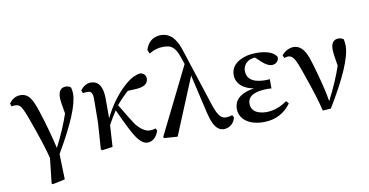

<svg xmlns="http://www.w3.org/2000/svg" viewBox="-91 -1070 2953 1537"><g transform="rotate(-10 1385.5 -301.5)"><path d="M8.8 -460 0 -483.4Q35.2 -535.2 91.8 -536.1Q140.6 -536.1 168.9 -498Q195.3 -461.9 220.7 -381.8Q273.4 -219.7 307.6 -69.3Q380.9 -211.9 419.9 -330.1Q401.4 -428.7 401.4 -461.9Q402.3 -540 461.9 -541Q490.2 -540 503.9 -525.4Q510.7 -501 510.7 -472.7Q509.8 -339.8 320.3 -17.6L326.2 189.5L224.6 210.9L216.8 203.1L239.3 0Q211.9 -111.3 134.8 -323.2Q128.9 -338.9 125 -350.6Q93.8 -437.5 70.3 -454.1Q56.6 -462.9 36.1 -462.9Q21.5 -462.9 8.8 -460Z M1113.3 -85.9 1122.1 -66.4Q1099.6 1 1047.9 12.7Q1039.1 14.6 1031.2 14.6Q985.4 14.6 940.4 -53.7Q900.4 -114.3 824.2 -284.2Q789.1 -231.4 758.8 -175.8Q752.9 -62.5 748 0L662.1 11.7L652.3 3.9L667 -213.9L668.9 -409.2Q668.9 -459 641.6 -466.8Q633.8 -468.8 625 -468.8Q618.2 -468.8 600.6 -466.8Q591.8 -464.8 588.9 -464.8L580.1 -488.3Q615.2 -537.1 665 -538.1Q759.8 -536.1 760.7 -393.6V-230.5Q831.1 -374 932.6 -467.8Q944.3 -478.5 955.1 -487.3Q1010.7 -534.2 1067.4 -541Q1069.3 -541 1071.3 -541Q1112.3 -530.3 1113.3 -492.2Q1111.3 -432.6 1024.4 -424.8L946.3 -420.9Q896.5 -377 849.6 -321.3Q936.5 -175.8 956.1 -148.4Q1011.7 -81.1 1062.5 -78.1Q1091.8 -78.1 1113.3 -85.9Z M1735.4 -84 1746.1 -63.5Q1730.5 -6.8 1680.7 9.8Q1667 14.6 1653.3 14.6Q1597.7 14.6 1567.4 -52.7Q1550.8 -88.9 1538.1 -143.6L1466.8 -453.1L1275.4 9.8L1167 2L1161.1 -7.8L1431.6 -553.7L1407.2 -624Q1380.9 -696.3 1336.9 -711.9Q1315.4 -718.8 1285.2 -718.8Q1226.6 -718.8 1170.9 -684.6L1157.2 -714.8Q1182.6 -797.9 1255.9 -811.5Q1269.5 -814.5 1283.2 -814.5Q1372.1 -814.5 1418 -711.9Q1426.8 -692.4 1434.6 -668.9L1591.8 -186.5Q1622.1 -93.8 1661.1 -79.1Q1672.9 -75.2 1686.5 -75.2Q1710.9 -75.2 1735.4 -84Z M2179.7 -120.1 2198.2 -97.7Q2116.2 13.7 1977.5 14.6Q1866.2 14.6 1811.5 -43.9Q1780.3 -79.1 1780.3 -126Q1780.3 -229.5 1916 -259.8Q1930.7 -262.7 1945.3 -264.6Q1835 -285.2 1808.6 -360.4Q1802.7 -378.9 1802.7 -397.5Q1802.7 -474.6 1881.8 -513.7Q1936.5 -541 2011.7 -541Q2138.7 -540 2174.8 -480.5Q2176.8 -447.3 2147.5 -430.7Q2133.8 -423.8 2118.2 -423.8Q2084 -424.8 2042 -462.9L1994.1 -506.8Q1931.6 -502 1907.2 -457Q1896.5 -437.5 1896.5 -415Q1896.5 -323.2 2020.5 -314.5Q2033.2 -313.5 2045.9 -313.5Q2060.5 -313.5 2082 -315.4V-240.2Q2069.3 -242.2 2052.7 -242.2Q1888.7 -241.2 1887.7 -151.4Q1887.7 -85.9 1958 -67.4Q1982.4 -60.5 2010.7 -60.5Q2099.6 -61.5 2179.7 -120.1Z M2225.6 -462.9 2215.8 -485.4Q2253.9 -532.2 2311.5 -536.1Q2372.1 -536.1 2408.2 -466.8Q2426.8 -429.7 2444.3 -368.2Q2503.9 -165 2519.5 -59.6Q2595.7 -207 2635.7 -328.1Q2618.2 -425.8 2618.2 -461.9Q2618.2 -533.2 2668.9 -540Q2673.8 -541 2678.7 -541Q2705.1 -540 2720.7 -526.4Q2726.6 -496.1 2726.6 -472.7Q2725.6 -333 2522.5 1L2456.1 5.9Q2431.6 -102.5 2358.4 -308.6Q2350.6 -332 2344.7 -347.7Q2312.5 -444.3 2283.2 -461.9Q2271.5 -468.8 2257.8 -468.8Q2243.2 -468.8 2225.6 -462.9Z"/></g></svg>

Font: GenYoMin JP SemiBold
Style: Regular
Weight: 600
Version: Version 1.001;PS 1;hotconv 16.6.51;makeotf.lib2.5.65220 DEVE